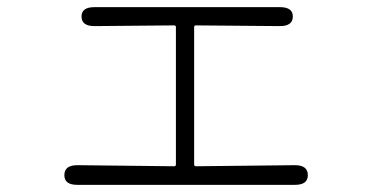

<svg xmlns="http://www.w3.org/2000/svg" viewBox="-20 -522 1040 537"><path d="M196 -5Q160 -5 160 -32Q160 -60 196 -60L467 -57Q472 -57 472 -62V-446Q472 -451 467 -451L244 -449Q208 -449 208 -476Q208 -502 244 -502H763Q799 -502 799 -476Q799 -449 763 -449L528 -451Q523 -451 523 -446V-62Q523 -57 528 -57L805 -60Q841 -60 841 -32Q841 -5 805 -5Z"/></svg>

Font: Resource Han Rounded CN Light
Style: Regular
Weight: 300
Designer: Cyano Hao (round all glyphs); Ryoko NISHIZUKA 西塚涼子 (kana, bopomofo & ideographs); Paul D. Hunt (Latin, Greek & Cyrillic)
Foundry: Cyano Hao
Version: 0.990